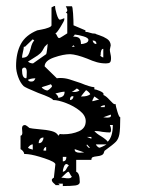

<svg xmlns="http://www.w3.org/2000/svg" viewBox="-20 -640 546 645"><path d="M384 -246Q384 -205 381 -189Q378 -173 369.5 -164Q361 -155 332 -134Q331 -134 329.5 -129Q328 -124 327 -123Q323 -117 306 -115Q296 -114 291.5 -112Q287 -110 287 -103H236V-63Q248 -59 248 -29Q248 -19 233.5 -17Q219 -15 191 -15V-23H176L181 -18H167Q167 -19 160.5 -24.5Q154 -30 154 -36Q154 -37 156 -39.5Q158 -42 161 -43L166 -88Q166 -96 130 -108Q94 -120 74 -122L61 -123Q61 -128 57 -132.5Q53 -137 49 -139V-184Q55 -185 55 -194L54 -209Q54 -220 64 -220Q66 -220 71.5 -216Q77 -212 79 -210Q87 -208 110 -206Q137 -204 154 -199.5Q171 -195 176 -184L181 -190Q185 -189 194 -189Q222 -189 245 -199Q268 -209 268 -233Q268 -252 248 -268Q228 -284 201.5 -294Q175 -304 158 -304Q158 -310 108 -328Q64 -346 59 -351Q48 -362 41 -381.5Q34 -401 34 -418Q34 -462 50 -492Q66 -522 105 -538Q109 -539 120.5 -541Q132 -543 142.5 -547Q153 -551 153 -555V-615Q155 -616 158.5 -618Q162 -620 165 -620Q165 -610 170.5 -592Q176 -574 181 -574Q184 -574 188.5 -576Q193 -578 196 -579V-574Q196 -570 183 -549Q170 -528 166 -528Q169 -526 172 -519Q175 -512 179 -512Q181 -512 191 -518.5Q201 -525 206 -528V-594L201 -599Q203 -599 204.5 -601Q206 -603 206 -605Q206 -608 204 -613Q202 -618 201 -619H221Q224 -619 225.5 -594.5Q227 -570 227 -555L267 -538V-533Q274 -533 282 -530Q290 -527 300 -527Q300 -526 314 -521.5Q328 -517 339.5 -509.5Q351 -502 352 -488L349 -473Q349 -468 351 -459.5Q353 -451 353 -445Q353 -433 349 -430Q345 -427 336 -427Q320 -427 305.5 -431Q291 -435 273 -443Q237 -457 216 -458Q193 -458 161.5 -447Q130 -436 130 -417L171 -377Q175 -378 183 -378Q198 -378 213 -373.5Q228 -369 251 -361Q282 -348 297 -347V-340Q302 -340 315 -334.5Q328 -329 328 -324Q328 -322 327 -321Q336 -318 348.5 -304Q361 -290 365 -290Q367 -290 368 -291Q369 -283 374.5 -264.5Q380 -246 384 -246ZM226 -517Q241 -517 246.5 -511.5Q252 -506 252 -492Q260 -492 268.5 -495.5Q277 -499 277 -506Q277 -513 260 -518Q243 -523 231 -524Q231 -522 228.5 -520Q226 -518 226 -517ZM83 -477Q87 -496 95 -504L90 -508L64 -483H60Q60 -477 57 -465Q54 -453 54 -446Q68 -446 73.5 -453.5Q79 -461 83 -477ZM291 -504Q294 -492 304 -492Q304 -504 291 -504ZM96 -447 74 -433Q81 -427 91 -427Q98 -432 113 -442.5Q128 -453 135 -458Q136 -458 138 -472.5Q140 -487 140 -493Q138 -491 135 -488Q132 -485 130 -483Q122 -467 115 -460.5Q108 -454 96 -447ZM227 -488 221 -483H231ZM317 -454Q317 -452 321 -449.5Q325 -447 327 -447V-476Q318 -476 318 -454V-455Q317 -455 317 -454.5Q317 -454 317 -454ZM70 -398Q70 -413 62 -413Q59 -413 56.5 -411Q54 -409 54 -405Q54 -377 68 -377Q70 -377 70 -398ZM99 -377Q98 -377 90.5 -376.5Q83 -376 74 -372Q76 -366 85 -366Q90 -366 93 -368Q96 -370 99 -377ZM155 -351 151 -357 120 -347Q122 -343 128.5 -339.5Q135 -336 139 -336Q141 -336 147.5 -341.5Q154 -347 155 -351ZM247 -336Q241 -342 239 -342V-343Q238 -343 232.5 -338.5Q227 -334 221 -332L229 -331Q240 -331 247 -336ZM283 -323Q283 -326 277 -331.5Q271 -337 269 -337Q266 -334 260.5 -327Q255 -320 252 -316H257Q273 -316 283 -323ZM197 -332Q188 -332 166 -326Q168 -325 172 -320.5Q176 -316 176 -311Q187 -313 192 -317.5Q197 -322 197 -332ZM227 -316 224 -317Q215 -317 215 -304Q225 -304 227 -316ZM290 -300Q293 -300 301 -302.5Q309 -305 313 -305L297 -316Q290 -304 290 -300ZM318 -280H332V-287Q330 -287 324 -285Q318 -283 318 -280ZM327 -246 338 -245H342Q353 -245 353 -252L352 -255ZM359 -220H349Q353 -212 353 -205Q353 -195 349 -195Q340 -195 324 -197Q312 -200 297 -200Q304 -191 320 -182Q336 -172 342 -164Q359 -181 359 -220ZM287 -174V-180H272ZM126 -178Q118 -178 114 -172.5Q110 -167 110 -159Q118 -159 122 -165Q126 -171 126 -178ZM90 -155Q82 -155 74 -144Q76 -141 82.5 -139.5Q89 -138 90 -137ZM282 -144 272 -155 271 -151Q272 -150 275 -146.5Q278 -143 280 -143ZM338 -155H302Q303 -152 306.5 -148.5Q310 -145 313 -144Q314 -143 323 -147Q332 -151 338 -155ZM135 -146Q131 -146 128.5 -142Q126 -138 126 -134H135ZM263 -128 231 -139V-137Q231 -127 249 -127ZM191 -98Q203 -98 203 -113H191ZM191 -63Q199 -64 203 -72.5Q207 -81 211 -83Q211 -85 208 -87Q205 -89 203 -89Q198 -89 194.5 -79.5Q191 -70 191 -64ZM221 -48Q218 -49 215 -56Q212 -63 209 -63Q206 -63 186 -43Q192 -43 197.5 -42Q203 -41 209 -41Q221 -41 221 -48Z"/></svg>

Font: Cabin Sketch
Style: Regular
Weight: 400
Version: Version 1.100